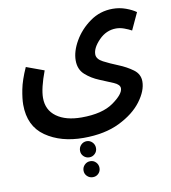

<svg xmlns="http://www.w3.org/2000/svg" viewBox="-96 -726 962 1077"><g transform="rotate(-10 384.5 -187.5)"><path d="M31 -200Q31 -78 117.5 -18Q204 42 333 42Q454 42 538.5 0.5Q623 -41 667.5 -100.5Q712 -160 712 -213Q712 -255 676.5 -281Q641 -307 595 -325.5Q549 -344 513.5 -362.5Q478 -381 478 -408Q478 -445 520 -488Q562 -531 618 -531Q640 -531 663.5 -522.5Q687 -514 705 -504L750 -601Q728 -617 692.5 -630Q657 -643 618 -643Q546 -643 488.5 -602Q431 -561 397.5 -503Q364 -445 364 -393Q364 -342 397.5 -312Q431 -282 475.5 -264Q520 -246 553.5 -231.5Q587 -217 587 -196Q587 -163 523.5 -118Q460 -73 342 -73Q252 -73 199.5 -111Q147 -149 147 -218Q147 -273 183 -369L82 -406Q51 -337 41 -285.5Q31 -234 31 -200ZM346 155Q364 155 377.5 142Q391 129 391 110Q391 90 377.5 76.5Q364 63 346 63Q327 63 313.5 76.5Q300 90 300 110Q300 129 313.5 142Q327 155 346 155ZM346 268Q365 268 378 255Q391 242 391 223Q391 204 378 190.5Q365 177 346 177Q327 177 313.5 190.5Q300 204 300 223Q300 242 313.5 255Q327 268 346 268Z"/></g></svg>

Font: Noto Sans Arabic UI SemiCondensed Semi
Style: Regular
Weight: 600
Width: 4
Designer: Nadine Chahine - Monotype Design Team
Foundry: Monotype Imaging Inc.
Version: Version 1.900